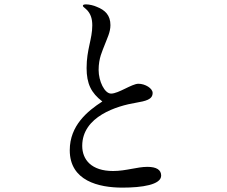

<svg xmlns="http://www.w3.org/2000/svg" viewBox="-20 -833 1040 878"><path d="M540 25C629 25 717 12 717 -30C717 -56 696 -70 654 -70C607 -70 556 -51 497 -51C398 -51 356 -103 356 -166C356 -301 516 -349 601 -363C647 -371 678 -378 678 -408C678 -429 644 -450 613 -450C583 -450 522 -405 488 -405C458 -405 431 -462 431 -513C431 -568 448 -599 460 -631C470 -658 485 -686 485 -718C485 -763 461 -787 422 -802C409 -808 388 -813 374 -813C363 -813 359 -811 359 -806C359 -802 366 -799 379 -786C395 -768 402 -747 402 -717C402 -654 376 -607 376 -522C376 -450 397 -408 448 -369C380 -325 299 -259 299 -146C299 -6 431 25 540 25Z"/></svg>

Font: Shippori Mincho OTF Medium
Style: Regular
Weight: 500
Designer: FONTDASU
Foundry: FONTDASU / Google Inc. / but / Adobe
Version: Version 3.300;hotconv 1.0.109;makeotfexe 2.5.65596